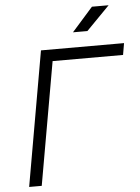

<svg xmlns="http://www.w3.org/2000/svg" viewBox="-59 -940 720 986"><g transform="rotate(-5 300.5 -447.0)"><path d="M50.8 0 172.4 -693.4H600.6L590.3 -633.3H227.1L115.7 0ZM344.2 -771.5 452.6 -894H538.6L418.5 -771.5Z"/></g></svg>

Font: Cascadia Mono Light
Style: Italic
Weight: 300
Italic angle: -10°
Monospace: yes
Designer: Aaron Bell
Foundry: Saja Typeworks
Version: Version 2404.023; ttfautohint (v1.8.4)